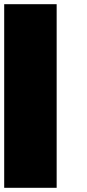

<svg xmlns="http://www.w3.org/2000/svg" viewBox="-20 -895 415 915"><path d="M0 0H250V-875H0Z"/></svg>

Font: Faithful 32x
Style: Bold
Weight: 400
Foundry: Faithful Resource Pack
Version: Version 1.0; January 27, 2023